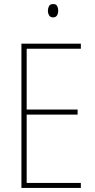

<svg xmlns="http://www.w3.org/2000/svg" viewBox="-20 -930 472 950"><path d="M380 0H86V-714H380V-689H112V-388H364V-363H112V-25H380ZM243 -910Q258 -910 263 -900Q268 -890 268 -878Q268 -863 262 -853.5Q256 -844 242 -844Q229 -844 223 -854Q217 -864 217 -877Q217 -889 222.5 -899.5Q228 -910 243 -910Z"/></svg>

Font: Noto Sans Khmer Condensed Thin
Style: Regular
Weight: 100
Width: 3
Designer: Danh Hong and the Monotype Design Team
Foundry: Monotype Imaging Inc.
Version: Version 2.004; ttfautohint (v1.8.4.7-5d5b)